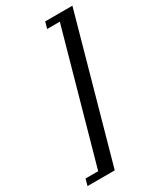

<svg xmlns="http://www.w3.org/2000/svg" viewBox="-260 -689 753 902"><g transform="rotate(-30 116.0 -238.5)"><path d="M-65.3 146 -55.6 110.5H12.9L208.1 -587.9H139.5L149.2 -623.4H296.8L82.3 146Z"/></g></svg>

Font: Playfair 9pt
Style: Italic
Weight: 400
Italic angle: -15.6°
Designer: Claus Eggers Sørensen
Foundry: Claus Eggers Sørensen
Version: Version 2.001;gftools[0.9.30]